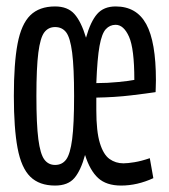

<svg xmlns="http://www.w3.org/2000/svg" viewBox="-20 -566 524 596"><path d="M23 -268Q23 -369 34.5 -430Q46 -491 74 -518.5Q102 -546 151 -546Q190 -546 211 -522.5Q232 -499 247 -449Q261 -499 281.5 -522.5Q302 -546 339 -546Q404 -546 434 -491Q464 -436 464 -317Q464 -305 463.5 -295.5Q463 -286 463 -280Q437 -276 387 -270Q337 -264 279 -263V-224Q279 -158 290 -122Q301 -86 320 -72.5Q339 -59 363 -59Q376 -59 397.5 -62.5Q419 -66 445 -75L456 -13Q406 10 356 10Q310 10 284.5 -13.5Q259 -37 244 -85Q231 -37 211 -13.5Q191 10 151 10Q102 10 74 -17.5Q46 -45 34.5 -106.5Q23 -168 23 -268ZM279 -308Q313 -308 348 -311.5Q383 -315 397 -318Q397 -415 380.5 -452Q364 -489 339 -489Q321 -489 308.5 -475.5Q296 -462 289 -423.5Q282 -385 279 -308ZM93 -268Q93 -180 99 -134Q105 -88 117.5 -71Q130 -54 151 -54Q173 -54 185.5 -71Q198 -88 204 -134Q210 -180 210 -268Q210 -356 204 -402.5Q198 -449 185.5 -465.5Q173 -482 151 -482Q130 -482 117.5 -465.5Q105 -449 99 -402.5Q93 -356 93 -268Z"/></svg>

Font: Georama ExtraCondensed
Style: Regular
Weight: 400
Width: 2
Designer: Jean-Baptiste Levee
Foundry: Production Type
Version: Version 1.000